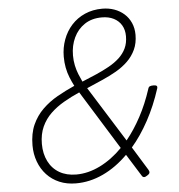

<svg xmlns="http://www.w3.org/2000/svg" viewBox="-65 -1076 1077 1156"><g transform="rotate(-5 473.5 -498.0)"><path d="M348 19Q292 19 247.5 0Q203 -19 171.5 -53Q140 -87 123 -133Q106 -179 106 -231Q106 -303 129.5 -355.5Q153 -408 193 -447Q233 -486 283.5 -514.5Q334 -543 388 -567Q375 -592 363.5 -620.5Q352 -649 346 -680.5Q340 -712 340 -747Q340 -801 358 -850Q376 -899 409.5 -936Q443 -973 490.5 -994Q538 -1015 596 -1015Q635 -1015 668.5 -1003Q702 -991 727.5 -968.5Q753 -946 767.5 -913.5Q782 -881 782 -841Q782 -791 764 -752Q746 -713 715 -683Q684 -653 644 -630Q604 -607 558 -587Q512 -567 464 -546L673 -212Q721 -271 761 -345.5Q801 -420 830 -509Q833 -521 840.5 -524.5Q848 -528 862 -528Q877 -528 882 -523.5Q887 -519 884 -508Q851 -405 804 -318.5Q757 -232 701 -167L789 -24Q795 -14 793 -6Q791 2 779 9Q766 18 758 17Q750 16 745 7L662 -126Q592 -56 512 -18.5Q432 19 348 19ZM354 -34Q426 -34 498 -69.5Q570 -105 634 -170L414 -525Q364 -503 319 -477Q274 -451 239 -417.5Q204 -384 183.5 -339Q163 -294 163 -235Q163 -176 186 -130Q209 -84 252 -59Q295 -34 354 -34ZM439 -588Q483 -606 524.5 -624Q566 -642 603 -662.5Q640 -683 667 -708Q694 -733 709 -764.5Q724 -796 724 -838Q724 -876 707.5 -904Q691 -932 660.5 -947.5Q630 -963 589 -963Q528 -963 485 -934.5Q442 -906 419 -857.5Q396 -809 396 -750Q396 -718 402 -689.5Q408 -661 418 -636Q428 -611 439 -588Z"/></g></svg>

Font: Playwrite US Trad ExtraLight
Style: Regular
Weight: 250
Designer: Veronika Burian, José Scaglione
Foundry: TypeTogether
Version: Version 1.003